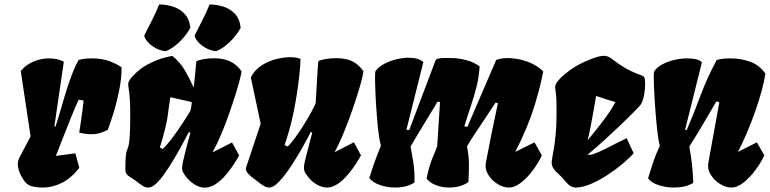

<svg xmlns="http://www.w3.org/2000/svg" viewBox="-20 -841 3492 871"><path d="M173.3 9.8Q150.9 9.8 129.9 5.4Q108.9 1 95.2 -13.7Q89.4 -20 78.4 -38.8Q67.4 -57.6 62.3 -81.3Q57.1 -105 67.9 -125.5L118.7 -222.2L74.2 -519Q97.2 -547.4 132.3 -561.8Q167.5 -576.2 202.6 -576.2Q241.2 -576.2 269.5 -561L226.6 -267.1L231.4 -266.1Q239.7 -289.6 251 -328.9Q262.2 -368.2 275.9 -413.3Q289.6 -458.5 305.2 -500Q320.8 -541.5 336.9 -569.3Q352.5 -573.2 367.4 -574.7Q382.3 -576.2 396 -576.2Q443.8 -576.2 479.2 -562.5Q514.6 -548.8 531.7 -535.2Q531.7 -487.3 521.2 -433.8Q510.7 -380.4 496.1 -332.5Q481.4 -284.7 469.2 -252.4Q432.6 -232.9 401.4 -232.2Q370.1 -231.4 339.4 -239.3Q341.8 -253.9 345.7 -280.5Q349.6 -307.1 353.5 -335.9Q357.4 -364.7 359.4 -384.8L336.9 -388.7Q322.8 -358.4 305.2 -315.4Q287.6 -272.5 269.3 -225.1Q251 -177.7 233.4 -133.8L321.8 -145.5L339.8 -80.1Q304.2 -33.2 261.2 -11.7Q218.3 9.8 173.3 9.8Z M909.7 10.3Q887.7 10.7 864.5 -3.2Q841.3 -17.1 824.2 -38.6Q814.9 -50.8 808.8 -63Q802.7 -75.2 810.1 -107.9Q816.9 -137.2 822 -157.7Q827.1 -178.2 832.3 -196.8Q837.4 -215.3 843.8 -238.8L836.9 -242.2Q823.7 -216.8 804.9 -182.1Q786.1 -147.5 764.6 -111.8Q743.2 -76.2 721.7 -46.6Q700.2 -17.1 681.2 -2Q667 8.8 653.3 9.8Q640.1 10.3 627.9 2.4Q615.7 -5.4 604 -14.6Q588.9 -27.3 568.8 -38.8Q548.8 -50.3 548.8 -68.4Q548.8 -108.4 550.3 -127.4Q551.8 -146.5 554.4 -154.5Q557.1 -162.6 559.8 -168.9Q562.5 -175.3 564.9 -189.2Q567.4 -203.1 569.1 -233.6Q570.8 -264.2 570.8 -321.3Q570.8 -355 569.3 -384Q567.9 -413.1 564 -437Q562 -449.2 561.8 -454.3Q561.5 -459.5 561.5 -460Q561.5 -471.7 577.1 -490.2Q611.3 -528.8 650.9 -549.3Q690.4 -569.8 721.4 -578.1Q752.4 -586.4 761.7 -587.4Q796.4 -560.1 819.1 -521Q841.8 -481.9 858.9 -442.9Q863.8 -486.3 866.5 -518.8Q869.1 -551.3 871.1 -563Q879.4 -568.4 902.6 -572.5Q925.8 -576.7 952.6 -576.7Q1035.6 -576.7 1075.7 -517.6Q1075.2 -508.3 1067.6 -478.8Q1060.1 -449.2 1046.9 -407.5Q1033.7 -365.7 1017.1 -318.8Q1000.5 -272 981.7 -227.8Q962.9 -183.6 944.3 -149.9L1032.7 -194.8L1064.9 -135.7Q1043 -96.7 1017.6 -63.5Q992.2 -30.3 964.8 -10.3Q937.5 9.8 909.7 10.3ZM718.3 -165Q732.9 -178.7 751.5 -202.1Q770 -225.6 788.3 -252.4Q806.6 -279.3 821.5 -302.5Q836.4 -325.7 843.8 -338.4Q846.7 -352.1 846.9 -352.8Q847.2 -353.5 847.4 -356.2Q847.7 -358.9 850.1 -377.4Q823.2 -384.8 798.6 -389.6Q773.9 -394.5 752.4 -399.9L745.1 -347.7Q740.2 -303.2 729.7 -259.8Q719.2 -216.3 705.1 -171.9ZM961.4 -608.9Q938 -610.4 916.3 -621.8Q894.5 -633.3 880.1 -649.2Q865.7 -665 862.8 -679.7Q884.8 -723.1 900.1 -753.4Q915.5 -783.7 930.7 -820.8Q960.9 -820.8 991.7 -811.5Q1022.5 -802.2 1044.9 -779.3Q1067.4 -756.3 1071.8 -714.8Q1053.2 -680.2 1022.7 -650.9Q992.2 -621.6 961.4 -608.9ZM732.9 -608.9Q709.5 -610.4 687.7 -621.8Q666 -633.3 651.6 -649.2Q637.2 -665 634.3 -679.7Q656.2 -723.1 671.6 -753.4Q687 -783.7 702.1 -820.8Q732.4 -820.8 763.2 -811.5Q793.9 -802.2 816.4 -779.3Q838.9 -756.3 843.3 -714.8Q824.7 -680.2 794.2 -650.9Q763.7 -621.6 732.9 -608.9Z M1201.7 9.8Q1189.5 9.8 1177.2 2.7Q1165 -4.4 1152.3 -15.1Q1146.5 -20 1131.8 -30.3Q1117.2 -40.5 1105.5 -53.5Q1093.8 -66.4 1095.7 -79.1L1162.6 -279.8L1117.7 -490.2Q1135.3 -523.9 1166.3 -543.9Q1197.3 -564 1232.2 -572.8Q1267.1 -581.5 1295.4 -581.5Q1328.1 -581.5 1343.3 -573.2Q1341.8 -522.9 1332.5 -455.1Q1322.8 -381.3 1307.9 -313.7Q1293 -246.1 1271 -183.1L1284.7 -176.3Q1299.8 -189.9 1319.3 -216.8Q1338.9 -243.7 1358.2 -274.7Q1377.4 -305.7 1392.1 -332.5Q1406.7 -359.4 1412.1 -373Q1416.5 -450.2 1418.7 -488.5Q1420.9 -526.9 1422.1 -541.7Q1423.3 -556.6 1424.3 -563.5Q1432.6 -568.8 1455.6 -573Q1478.5 -577.1 1505.9 -577.1Q1549.3 -577.1 1578.4 -563Q1607.4 -548.8 1628.4 -518.1L1627.9 -512.7Q1626 -495.6 1613.8 -452.9Q1601.6 -410.2 1583 -355.5Q1564.5 -300.8 1542.2 -246.1Q1520 -191.4 1497.6 -150.4L1585.4 -195.3L1617.7 -136.2Q1579.6 -67.9 1539.6 -29.1Q1499.5 9.8 1463.4 9.8Q1441.4 9.8 1417.7 -3.7Q1394 -17.1 1377 -39.1Q1371.6 -46.9 1365.2 -55.9Q1358.9 -64.9 1358.9 -82Q1358.9 -88.9 1360.6 -96.9Q1362.3 -105 1362.8 -108.4Q1362.8 -109.4 1366.5 -123.5Q1370.1 -137.7 1375.5 -158.7Q1380.9 -179.7 1386.5 -201.4Q1392.1 -223.1 1396.5 -239.3L1390.1 -242.7Q1374 -210.9 1349.9 -168.2Q1325.7 -125.5 1298.6 -84.7Q1271.5 -43.9 1246.1 -17.1Q1220.7 9.8 1201.7 9.8Z M1773.4 9.8Q1736.8 9.8 1703.6 -1.7Q1670.4 -13.2 1655.3 -33.7Q1668 -73.2 1675.3 -94.7Q1682.6 -116.2 1689.7 -134Q1696.8 -151.9 1708 -179.7Q1702.1 -199.7 1697.3 -238.3Q1692.4 -276.9 1689 -322.5Q1685.5 -368.2 1683.6 -410.9Q1681.6 -453.6 1681.4 -483.2Q1681.2 -512.7 1683.1 -518.1Q1697.3 -537.6 1723.1 -551.3Q1749 -564.9 1778.6 -572Q1808.1 -579.1 1833.5 -579.1Q1855 -579.1 1872.6 -574.2Q1890.1 -569.3 1900.4 -559.1L1823.7 -252.4L1836.4 -251L1957.5 -571.3Q1974.6 -578.1 1993.2 -577.9Q2011.7 -577.6 2032.2 -577.6Q2058.1 -577.6 2093.3 -568.8Q2128.4 -560.1 2155.8 -540Q2152.8 -493.2 2142.6 -450.7Q2132.3 -408.2 2117.4 -364.3Q2102.5 -320.3 2086.4 -268.1L2100.1 -265.1L2231 -569.3Q2239.3 -571.8 2250 -574.5Q2260.7 -577.1 2280.8 -577.6Q2297.9 -578.1 2325.7 -573.7Q2353.5 -569.3 2385 -556.4Q2416.5 -543.5 2444.3 -517.1Q2433.1 -453.6 2404.3 -359.6Q2375.5 -265.6 2317.4 -151.9L2404.8 -195.3L2438 -136.2Q2423.8 -105 2399.2 -71Q2374.5 -37.1 2345.2 -13.7Q2315.9 9.8 2288.6 9.8Q2266.1 9.8 2242.7 -3.2Q2219.2 -16.1 2204.6 -34.7Q2190.4 -52.7 2185.5 -69.1Q2180.7 -85.4 2185.1 -107.9Q2197.3 -173.3 2210.2 -236.8Q2223.1 -300.3 2238.8 -373L2228 -375.5Q2207.5 -343.3 2181.4 -304.7Q2155.3 -266.1 2132.6 -231.7Q2109.9 -197.3 2098.6 -177.2Q2107.4 -130.9 2107.4 -95.5Q2107.4 -60.1 2105 -15.1Q2069.3 9.8 2018.1 9.8Q1985.8 9.8 1957.3 -1.2Q1928.7 -12.2 1915 -31.7Q1924.8 -76.7 1933.3 -101.3Q1941.9 -126 1949.5 -142.6Q1957 -159.2 1963.4 -178.7L1976.1 -377.9L1964.8 -379.9Q1964.8 -379.4 1954.6 -362.5Q1944.3 -345.7 1928.5 -319.6Q1912.6 -293.5 1895.3 -264.9Q1877.9 -236.3 1863.5 -212.2Q1849.1 -188 1842.3 -175.8Q1849.1 -143.1 1855.2 -103Q1861.3 -63 1860.4 -13.2Q1842.8 -1.5 1820.1 4.2Q1797.4 9.8 1773.4 9.8Z M2590.8 9.8Q2580.1 9.8 2568.8 3.4Q2557.6 -2.9 2544.9 -18.1Q2538.6 -25.4 2537.6 -27.1Q2536.6 -28.8 2528.8 -36.6Q2521.5 -44.4 2513.4 -52Q2505.4 -59.6 2502.9 -62Q2489.3 -76.2 2485.4 -87.6Q2481.4 -99.1 2483.6 -115.2Q2485.8 -131.3 2491 -158Q2496.1 -184.6 2500.5 -228.5Q2504.9 -272.5 2504.9 -340.3Q2504.9 -370.1 2503.9 -390.4Q2502.9 -410.6 2501 -424.3Q2499.5 -432.6 2499 -438.2Q2498.5 -443.8 2498.5 -444.3Q2498.5 -458 2510.3 -472.9Q2522 -487.8 2538.6 -501.7Q2555.2 -515.6 2570.8 -526.4Q2586.4 -537.1 2594.2 -541.5Q2609.9 -550.8 2633.3 -561.5Q2656.7 -572.3 2680.9 -580.1Q2705.1 -587.9 2722.2 -587.9Q2729 -587.4 2737.5 -584.5Q2746.1 -581.5 2757.3 -572.8Q2790 -547.9 2812.3 -534.7Q2834.5 -521.5 2853.5 -513.7Q2872.6 -505.9 2894.5 -497.1Q2901.4 -494.1 2903.8 -488.5Q2906.2 -482.9 2906.7 -461.9Q2907.2 -439.5 2902.1 -410.9Q2897 -382.3 2886.7 -366.7Q2883.3 -361.3 2859.1 -336.7Q2835 -312 2798.8 -277.3Q2762.7 -242.7 2722.2 -205.8Q2681.6 -168.9 2645 -138.7H2658.7Q2675.8 -142.1 2702.1 -154.3Q2728.5 -166.5 2760 -182.9Q2791.5 -199.2 2822.8 -213.9L2854.5 -146Q2837.9 -126.5 2806.9 -100.1Q2775.9 -73.7 2737.8 -48.6Q2699.7 -23.4 2661.1 -6.8Q2622.6 9.8 2590.8 9.8ZM2645 -203.6Q2661.6 -224.1 2684.6 -252.4Q2707.5 -280.8 2731 -313Q2754.4 -345.2 2772 -377.9Q2760.7 -380.9 2738.3 -387.9Q2715.8 -395 2684.1 -405.8Q2682.1 -393.1 2677.7 -367.4Q2673.3 -341.8 2667.7 -311.3Q2662.1 -280.8 2656.5 -252.4Q2650.9 -224.1 2646 -206.1Q2646 -206.1 2645.5 -205.1Q2645 -204.1 2645 -203.6Z M3032.7 9.8Q3002.9 9.8 2969 -0.7Q2935.1 -11.2 2919.9 -32.2Q2931.6 -70.8 2940.2 -96.4Q2948.7 -122.1 2956.5 -141.1Q2964.4 -160.2 2973.1 -179.7Q2967.8 -198.2 2962.9 -238.8Q2958 -279.3 2954.1 -328.1Q2950.2 -377 2948 -421.1Q2945.8 -465.3 2945.8 -491.2Q2945.8 -508.3 2946.8 -511.7Q2947.8 -515.1 2948.2 -518.1Q2961.4 -537.1 2986.3 -550Q3011.2 -563 3041 -569.6Q3070.8 -576.2 3097.7 -576.2Q3119.1 -576.2 3137 -572.3Q3154.8 -568.4 3164.1 -558.1L3087.9 -252.4L3095.2 -251Q3128.9 -329.1 3158.7 -409.7Q3188.5 -490.2 3231.4 -568.8Q3245.6 -573.2 3262 -574.7Q3278.3 -576.2 3295.4 -576.2Q3340.8 -576.2 3383.1 -561Q3425.3 -545.9 3452.1 -506.8Q3447.8 -475.6 3436 -431.9Q3424.3 -388.2 3407.2 -339.1Q3390.1 -290 3369.6 -241.5Q3349.1 -192.9 3327.6 -151.9L3413.6 -195.3L3447.3 -136.2Q3433.1 -105 3408.2 -71Q3383.3 -37.1 3354.2 -13.7Q3325.2 9.8 3297.9 9.8Q3275.4 9.8 3252 -3.2Q3228.5 -16.1 3213.4 -35.6Q3199.7 -53.2 3194.8 -68.6Q3189.9 -84 3194.3 -107.9L3243.2 -377L3230 -381.3Q3199.7 -329.1 3169.2 -277.6Q3138.7 -226.1 3106.9 -175.8Q3114.3 -136.7 3118.7 -98.4Q3123 -60.1 3125 -11.7Q3106.9 0 3084.2 4.9Q3061.5 9.8 3032.7 9.8Z"/></svg>

Font: Fruktur
Style: Italic
Weight: 400
Italic angle: -8°
Designer: Viktoriya Grabowska, Eben Sorkin
Foundry: Viktoriya Grabowska
Version: Version 1.008; ttfautohint (v1.8.4.7-5d5b)